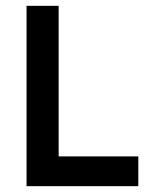

<svg xmlns="http://www.w3.org/2000/svg" viewBox="-20 -638 514 658"><path d="M71 -618H181V-102H454V0H71Z"/></svg>

Font: Athiti SemiBold
Style: Regular
Weight: 600
Designer: CadsonDemak Team
Foundry: CadsonDemak
Version: Version 1.033